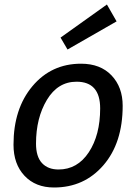

<svg xmlns="http://www.w3.org/2000/svg" viewBox="-20 -823 610 853"><path d="M220 10Q138 10 89 -42Q40 -94 40 -180Q40 -340 124 -440Q208 -540 340 -540Q426 -540 475.5 -488Q525 -436 525 -353Q525 -188 439.5 -89Q354 10 220 10ZM320 -460Q237 -460 188.5 -379.5Q140 -299 140 -185Q140 -127 166.5 -98.5Q193 -70 240 -70Q324 -70 374.5 -146.5Q425 -223 425 -341.5Q425 -460 320 -460ZM498 -728 280 -603 249 -656 455 -803Z"/></svg>

Font: Bitter
Style: Italic
Weight: 400
Italic angle: -9°
Designer: Sol Matas
Foundry: Sol Matas
Version: Version 1.001